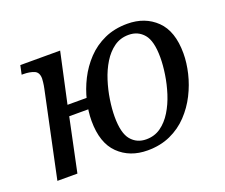

<svg xmlns="http://www.w3.org/2000/svg" viewBox="-97 -692 993 847"><g transform="rotate(-20 400.0 -268.0)"><path d="M464 10Q381 10 328 -41.5Q275 -93 275 -197Q275 -241 286.5 -289.5Q298 -338 321 -383.5Q344 -429 379 -466Q414 -503 461.5 -524.5Q509 -546 569 -546Q652 -546 705 -494.5Q758 -443 758 -339Q758 -295 746.5 -246.5Q735 -198 712 -152.5Q689 -107 654 -70Q619 -33 571.5 -11.5Q524 10 464 10ZM43 0 128 -402Q131 -416 132.5 -429.5Q134 -443 134 -447Q134 -477 113 -485.5Q92 -494 63 -494H55L64 -536H251L193 -269L169 -300H339L327 -250H160L196 -281L137 0ZM475 -38Q514 -38 543.5 -59Q573 -80 594.5 -115Q616 -150 629.5 -192.5Q643 -235 649.5 -278Q656 -321 656 -357Q656 -434 629 -466Q602 -498 558 -498Q519 -498 489.5 -477Q460 -456 438.5 -421Q417 -386 403.5 -343.5Q390 -301 383.5 -258Q377 -215 377 -179Q377 -102 404 -70Q431 -38 475 -38Z"/></g></svg>

Font: Noto Serif
Style: Italic
Weight: 400
Italic angle: -12°
Designer: Monotype Design Team
Foundry: Monotype Imaging Inc.
Version: Version 2.013